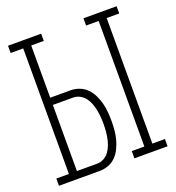

<svg xmlns="http://www.w3.org/2000/svg" viewBox="-133 -841 866 947"><g transform="rotate(-20 300.0 -367.5)"><path d="M411 0V-38H477V-697H411V-735H585V-697H519V-38H585V0ZM15 0V-38H81V-697H15V-735H189V-697H123V-423H229Q253 -423 275.5 -414.5Q298 -406 314.5 -389Q331 -372 341.5 -350.5Q352 -329 358 -306Q364 -283 366 -259Q368 -235 368 -212Q368 -188 366 -164.5Q364 -141 358 -118Q352 -95 341.5 -73Q331 -51 314.5 -34Q298 -17 275.5 -8.5Q253 0 229 0ZM123 -38H229Q248 -38 264.5 -47Q281 -56 292 -71Q303 -86 309.5 -103.5Q316 -121 319.5 -139Q323 -157 324.5 -175Q326 -193 326 -212Q326 -230 324.5 -248.5Q323 -267 319.5 -285Q316 -303 309.5 -320.5Q303 -338 292 -352.5Q281 -367 264.5 -376Q248 -385 229 -385H123Z"/></g></svg>

Font: Iosevka Slab XLtEx
Style: Regular
Weight: 200
Width: 7
Monospace: yes
Designer: Belleve Invis
Foundry: Belleve Invis
Version: Version 11.1.0; ttfautohint (v1.8.3)